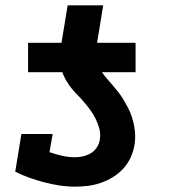

<svg xmlns="http://www.w3.org/2000/svg" viewBox="-20 -690 640 718"><path d="M487 -420H85V-530H210L233 -670H366L343 -530H487ZM262 8Q231 8 202 3.5Q173 -1 144.5 -8.5Q116 -16 89.5 -25.5Q63 -35 37 -48L60 -189H177L165 -121Q188 -113 212 -107.5Q236 -102 261 -102Q276 -102 291 -105.5Q306 -109 319.5 -117Q333 -125 342 -138.5Q351 -152 353 -167Q357 -189 351.5 -209Q346 -229 337 -247Q328 -265 316 -281Q304 -297 291 -312Q278 -327 264 -341Q250 -355 238.5 -371.5Q227 -388 218.5 -406.5Q210 -425 206.5 -445Q203 -465 204.5 -487Q206 -509 210 -530H343Q340 -512 339.5 -493.5Q339 -475 343.5 -457.5Q348 -440 357.5 -425.5Q367 -411 378 -398Q389 -385 400.5 -372Q412 -359 422.5 -345.5Q433 -332 442 -317Q451 -302 459 -286.5Q467 -271 472.5 -254.5Q478 -238 481.5 -220Q485 -202 485.5 -184Q486 -166 483 -148Q479 -124 468.5 -101Q458 -78 441 -59.5Q424 -41 402 -27.5Q380 -14 356.5 -6Q333 2 309 5Q285 8 262 8Z"/></svg>

Font: Iosevka Slab XBdEx
Style: Italic
Weight: 800
Width: 7
Italic angle: -9°
Monospace: yes
Designer: Belleve Invis
Foundry: Belleve Invis
Version: Version 11.1.1; ttfautohint (v1.8.3)